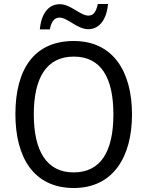

<svg xmlns="http://www.w3.org/2000/svg" viewBox="-20 -930 736 960"><path d="M179 -783H229C237 -822 251 -842 278 -842C317 -842 367 -784 421 -784C477 -784 513 -832 520 -910H469C461 -873 449 -852 422 -852C381 -852 334 -909 279 -909C218 -909 186 -856 179 -783ZM640 -358C640 -574 544 -725 349 -725C153 -725 57 -587 57 -359C57 -145 147 10 349 10C544 10 640 -143 640 -358ZM149 -358C149 -542 213 -647 349 -647C484 -647 547 -543 547 -358C547 -173 484 -68 348 -68C214 -68 149 -174 149 -358Z"/></svg>

Font: Noto Sans Myanmar UI SemiCondensed
Style: Regular
Weight: 400
Width: 4
Designer: Monotype Design Team
Foundry: Monotype Imaging Inc.
Version: Version 2.103